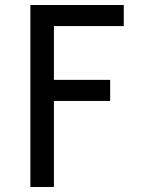

<svg xmlns="http://www.w3.org/2000/svg" viewBox="-20 -745 563 765"><path d="M473.1 -641.1H194.8V-426.8H418.9V-342.8H194.8V0H101.1V-725.1H473.1Z"/></svg>

Font: Stilu
Style: Regular
Weight: 400
Designer: Genilson Lima Santos
Foundry: Genilson Lima Santos
Version: Version 1.200;PS 001.200;hotconv 1.0.88;makeotf.lib2.5.64775